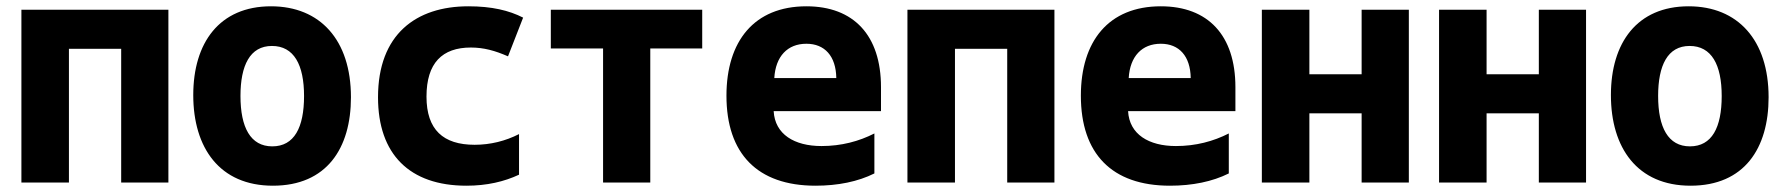

<svg xmlns="http://www.w3.org/2000/svg" viewBox="-20 -580 5670 610"><path d="M48 0H199V-425H365V0H515V-549H48Z M847 10C1018 10 1095 -109 1095 -271C1095 -453 997 -560 841 -560C677 -560 594 -444 594 -278C594 -110 678 10 847 10ZM845 -115C776 -115 744 -175 744 -275C744 -372 774 -434 844 -434C914 -434 946 -374 946 -275C946 -175 915 -115 845 -115Z M1462 10C1527 10 1582 -3 1629 -25V-154C1586 -132 1538 -120 1488 -120C1388 -120 1335 -168 1335 -273C1335 -380 1385 -429 1476 -429C1517 -429 1553 -419 1594 -401L1642 -524C1597 -547 1542 -560 1468 -560C1302 -560 1181 -471 1181 -271C1181 -90 1281 10 1462 10Z M1896 0H2046V-426H2211V-549H1730V-426H1896Z M2571 10C2642 10 2706 -3 2758 -29V-156C2709 -131 2653 -116 2590 -116C2504 -116 2442 -153 2438 -227H2779V-303C2779 -468 2692 -560 2542 -560C2376 -560 2288 -449 2288 -276C2288 -92 2386 10 2571 10ZM2440 -332C2444 -401 2482 -441 2542 -441C2600 -441 2636 -402 2637 -332Z M2863 0H3014V-425H3180V0H3330V-549H2863Z M3697 10C3768 10 3832 -3 3884 -29V-156C3835 -131 3779 -116 3716 -116C3630 -116 3568 -153 3564 -227H3905V-303C3905 -468 3818 -560 3668 -560C3502 -560 3414 -449 3414 -276C3414 -92 3512 10 3697 10ZM3566 -332C3570 -401 3608 -441 3668 -441C3726 -441 3762 -402 3763 -332Z M3989 0H4140V-220H4306V0H4456V-549H4306V-344H4140V-549H3989Z M4552 0H4703V-220H4869V0H5019V-549H4869V-344H4703V-549H4552Z M5351 10C5522 10 5599 -109 5599 -271C5599 -453 5501 -560 5345 -560C5181 -560 5098 -444 5098 -278C5098 -110 5182 10 5351 10ZM5349 -115C5280 -115 5248 -175 5248 -275C5248 -372 5278 -434 5348 -434C5418 -434 5450 -374 5450 -275C5450 -175 5419 -115 5349 -115Z"/></svg>

Font: Noto Sans Mono SemiCondensed ExtraBold
Style: Regular
Weight: 800
Width: 4
Designer: Monotype Design Team
Foundry: Monotype Imaging Inc.
Version: Version 2.014